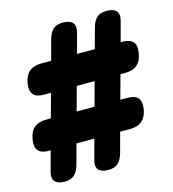

<svg xmlns="http://www.w3.org/2000/svg" viewBox="-132 -832 843 934"><g transform="rotate(-15 289.5 -365.0)"><path d="M116 -575H167L194 -675Q203 -708 220 -724Q237 -740 270 -740Q304 -740 318.5 -724Q333 -708 324 -675L297 -575H387L414 -675Q423 -708 440 -724Q457 -740 490 -740Q524 -740 538.5 -724Q553 -708 544 -675L517 -575H526Q564 -575 579.5 -556.5Q595 -538 588 -500Q582 -462 560 -443.5Q538 -425 500 -425H476L443 -305H479Q517 -305 532 -286.5Q547 -268 541 -230Q534 -192 512 -173.5Q490 -155 452 -155H402L375 -55Q366 -22 348.5 -6Q331 10 298 10Q265 10 250.5 -6Q236 -22 245 -55L272 -155H182L155 -55Q146 -22 128.5 -6Q111 10 78 10Q45 10 30.5 -6Q16 -22 25 -55L52 -155H42Q5 -155 -10.5 -173.5Q-26 -192 -19 -230Q-13 -268 9 -286.5Q31 -305 69 -305H93L126 -425H90Q52 -425 37 -443.5Q22 -462 28 -500Q35 -538 57 -556.5Q79 -575 116 -575ZM223 -305H313L346 -425H256Z"/></g></svg>

Font: Maple Mono NL ExtraBold
Style: Italic
Weight: 800
Italic angle: -10°
Monospace: yes
Designer: subframe7536
Version: Version 7.000